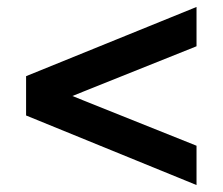

<svg xmlns="http://www.w3.org/2000/svg" viewBox="-20 -563 640 552"><path d="M545 -31 55 -231V-344L545 -543V-430L188 -287L545 -144Z"/></svg>

Font: Mulish ExtraBold
Style: Regular
Weight: 800
Designer: Vernon Adams
Foundry: Vernon Adams
Version: Version 3.603; ttfautohint (v1.8.3)